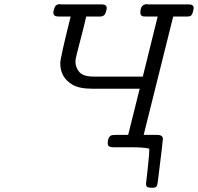

<svg xmlns="http://www.w3.org/2000/svg" viewBox="-20 -704 946 918"><path d="M234.9 -643.1Q234.9 -648.9 239 -662.4Q243.2 -675.8 250 -679.9Q256.8 -684.1 266.1 -684.1Q267.1 -684.1 269 -683.6Q271 -683.1 272 -683.1H465.8Q489.7 -683.1 490.2 -666Q490.2 -658.2 486.8 -648.9Q481.9 -626 460.9 -625H392.1Q384.3 -589.8 371.1 -538.8Q357.9 -487.8 349.4 -454.8Q340.8 -421.9 340.8 -409.2Q340.8 -381.3 359.4 -359.6Q377.9 -337.9 426.8 -337.9H663.1V-338.9L733.9 -625H682.1Q669.9 -625 665 -625.5Q660.2 -626 655.5 -630.4Q650.9 -634.8 650.9 -644Q650.9 -670.9 666 -680.2Q672.9 -684.1 682.1 -684.1Q683.1 -684.1 685.1 -683.6Q687 -683.1 688 -683.1H881.8Q905.8 -683.1 905.8 -666Q905.8 -659.2 901.9 -645.5Q897.9 -631.8 891.1 -627.9Q885.3 -625 877 -625H808.1L667 -59.1H731.9Q758.8 -59.1 758.8 -39.1Q758.8 -30.3 734.9 162.1Q732.9 181.2 728 187.5Q723.1 193.8 707 193.8Q689.9 193.8 684.1 189.9Q678.2 186 678.2 174.8Q678.2 172.9 686 104.5Q693.8 36.1 693.8 6.8Q669.9 0 602.1 0H520Q495.1 0 495.1 -18.1Q495.1 -45.9 508.8 -55.2Q514.6 -59.1 537.1 -59.1H592.8L647.9 -279.8H421.9Q357.9 -279.8 325.2 -299.8Q268.1 -334 268.1 -401.9Q268.1 -426.8 317.9 -625H259.8Q234.9 -625 234.9 -643.1Z"/></svg>

Font: CMU Concrete
Style: Italic
Weight: 500
Italic angle: -14.04°
Version: Version 0.7.0